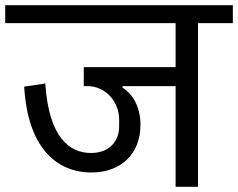

<svg xmlns="http://www.w3.org/2000/svg" viewBox="-40 -718 915 738"><path d="M312 -55C423 -55 500 -125 500 -238C500 -306 471 -356 431 -381V-387H635V0H721V-629H855V-698H-20V-629H635V-460H282V-387H296C365 -387 418 -328 418 -258V-232C418 -176 381 -130 310 -130C227 -130 148 -189 134 -397L53 -385C66 -157 172 -55 312 -55Z"/></svg>

Font: IBM Plex Devanagari Text
Style: Regular
Weight: 450
Designer: Mike Abbink, Paul van der Laan, Pieter van Rosmalen, Erin McLaughlin
Foundry: Bold Monday
Version: Version 1.0